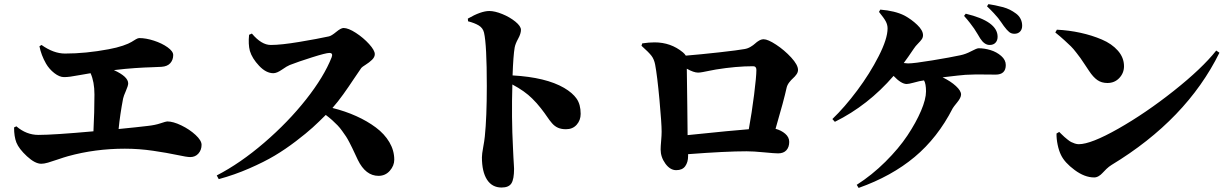

<svg xmlns="http://www.w3.org/2000/svg" viewBox="-20 -860 6020 939"><path d="M172.9 -633.8 183.1 -640.1Q242.2 -598.1 297.9 -598.1Q399.4 -598.1 511.2 -619.1Q551.3 -626.5 581.1 -636.7Q610.8 -647 623 -654.8Q635.3 -662.6 645 -668.2Q654.8 -673.8 661.1 -673.8Q693.8 -673.8 732.9 -661.1Q772 -648.4 799.6 -628.7Q827.1 -608.9 827.1 -590.8Q827.1 -567.4 813 -551.3Q798.8 -535.2 770 -533.2Q759.8 -532.2 724.1 -531.2Q688.5 -530.3 640.9 -527.1Q593.3 -523.9 537.1 -517.1Q606.9 -485.4 606.9 -452.1Q606.9 -440.9 595.7 -415.5Q584.5 -390.1 582 -377.9Q566.9 -298.8 560.1 -229Q654.8 -238.3 702.1 -244.1Q738.8 -248 765.4 -257.1Q792 -266.1 797.9 -266.1Q826.7 -266.1 866.7 -246.8Q906.7 -227.5 936.3 -200.2Q965.8 -172.9 965.8 -151.9Q965.8 -126.5 950.4 -109.1Q935.1 -91.8 910.2 -91.8Q894 -91.8 846.4 -102.1Q798.8 -112.3 729.2 -122.6Q659.7 -132.8 590.8 -132.8Q445.8 -132.8 313 -96.2Q293.5 -90.8 263.9 -80.6Q234.4 -70.3 214.8 -64.7Q195.3 -59.1 182.1 -59.1Q151.4 -59.1 111.8 -95.7Q72.3 -132.3 60.1 -163.1Q48.8 -191.9 48.8 -236.8L60.1 -242.2Q108.9 -200.2 168 -200.2Q241.2 -200.2 437 -217.8Q441.9 -313 441.9 -397.9Q441.9 -460 422.9 -502Q404.3 -499 372.3 -493.2Q340.3 -487.3 323.7 -485.1Q307.1 -482.9 293 -482.9Q271 -482.9 245.8 -502.4Q220.7 -522 205.1 -548.8Q181.2 -590.8 172.9 -633.8Z M1198.2 -689.9 1211.9 -695.8Q1258.8 -640.1 1304.2 -640.1Q1354.5 -640.1 1443.8 -655Q1533.2 -669.9 1588.9 -682.1Q1601.6 -685.1 1624.5 -704.1Q1647.5 -723.1 1660.2 -723.1Q1683.6 -723.1 1720.5 -699.2Q1757.3 -675.3 1785.2 -644.5Q1813 -613.8 1813 -595.2Q1813 -580.6 1799.3 -567.4Q1785.6 -554.2 1768.3 -543.5Q1751 -532.7 1747.1 -527.8Q1735.8 -512.2 1710.4 -473.9Q1685.1 -435.5 1658.7 -398.7Q1632.3 -361.8 1606 -332Q1668.5 -316.4 1722.2 -292.2Q1775.9 -268.1 1818.1 -236.6Q1860.4 -205.1 1884.3 -164.6Q1908.2 -124 1908.2 -79.1Q1908.2 -49.8 1886.5 -24.9Q1864.7 0 1831.1 0Q1768.1 0 1730 -78.1Q1726.6 -85.4 1716.8 -106.2Q1707 -127 1702.9 -135.7Q1698.7 -144.5 1689 -163.3Q1679.2 -182.1 1672.4 -192.4Q1665.5 -202.6 1653.8 -219Q1642.1 -235.4 1631.1 -246.8Q1620.1 -258.3 1605 -272Q1589.8 -285.6 1573.2 -297.9Q1539.1 -263.7 1509 -236.3Q1479 -209 1427.2 -169.4Q1375.5 -129.9 1323.5 -98.9Q1271.5 -67.9 1199.2 -36.4Q1127 -4.9 1049.8 16.1L1040 -2Q1155.3 -61.5 1272.2 -162.1Q1389.2 -262.7 1477.1 -374Q1564.9 -485.4 1602.1 -580.1Q1609.9 -601.1 1590.8 -601.1Q1574.2 -601.1 1506.1 -579.6Q1438 -558.1 1397 -542Q1384.3 -537.1 1359.1 -519.5Q1334 -502 1316.9 -502Q1281.2 -502 1247.1 -538.3Q1212.9 -574.7 1202.1 -610.8Q1193.4 -643.6 1198.2 -689.9Z M2269 -755.9 2268.1 -769Q2332.5 -806.2 2373 -806.2Q2399.9 -806.2 2436.5 -791.3Q2473.1 -776.4 2500.5 -754.2Q2527.8 -731.9 2527.8 -713.9Q2527.8 -695.8 2514.2 -670.9Q2500.5 -646 2497.1 -627.9Q2490.2 -588.4 2486.8 -491.2Q2649.9 -481.9 2738.8 -430.2Q2780.3 -405.8 2800 -377.4Q2819.8 -349.1 2819.8 -303.2Q2819.8 -272 2800.3 -250Q2780.8 -228 2748 -228Q2725.6 -228 2709.2 -235.1Q2692.9 -242.2 2679.9 -257.1Q2667 -272 2656 -288.6Q2645 -305.2 2625.2 -330.6Q2605.5 -356 2583 -377.9Q2546.4 -414.6 2485.8 -446.8Q2481 -284.7 2488.8 -137.2Q2489.7 -113.8 2491 -90.1Q2492.2 -66.4 2493.2 -52.7Q2494.1 -39.1 2494.1 -34.2Q2494.1 16.1 2481.2 36.6Q2468.3 57.1 2433.1 57.1Q2386.7 57.1 2361.8 18.6Q2336.9 -20 2336.9 -90.8Q2336.9 -106.4 2343 -139.2Q2349.1 -171.9 2351.1 -192.9Q2360.8 -286.6 2360.8 -439Q2360.8 -641.6 2347.2 -700.2Q2341.8 -723.1 2321.5 -735.4Q2301.3 -747.6 2269 -755.9Z M3117.2 -636.2 3121.1 -647.9Q3154.3 -652.8 3181.2 -652.8Q3260.7 -652.8 3319.8 -604Q3329.1 -596.2 3334 -587.9Q3405.8 -593.8 3497.8 -604Q3589.8 -614.3 3621.1 -620.1Q3636.7 -622.6 3650.6 -630.9Q3664.6 -639.2 3673.1 -647.2Q3681.6 -655.3 3692.6 -661.6Q3703.6 -668 3714.8 -668Q3735.4 -668 3775.6 -641.6Q3815.9 -615.2 3849.4 -578.9Q3882.8 -542.5 3882.8 -518.1Q3882.8 -506.8 3875.2 -496.1Q3867.7 -485.4 3858.4 -477.3Q3849.1 -469.2 3839.6 -456.8Q3830.1 -444.3 3827.1 -431.2Q3814 -370.6 3772.9 -230Q3800.8 -222.7 3820.3 -205.8Q3839.8 -189 3839.8 -166Q3839.8 -140.6 3825.9 -125.2Q3812 -109.9 3785.2 -109.9Q3768.6 -109.9 3716.3 -115Q3664.1 -120.1 3630.9 -120.1Q3530.3 -120.1 3345.2 -106V-96.2Q3345.2 -66.9 3331.3 -47.4Q3317.4 -27.8 3287.1 -27.8Q3257.3 -27.8 3234.1 -59.8Q3210.9 -91.8 3210.9 -128.9Q3210.9 -143.1 3213.4 -171.1Q3215.8 -199.2 3215.8 -215.8Q3215.8 -256.3 3205.1 -373Q3194.3 -489.7 3184.1 -543.9Q3179.2 -569.8 3166.3 -586.9Q3153.3 -604 3117.2 -636.2ZM3342.8 -199.2Q3569.8 -222.7 3642.1 -228Q3656.7 -307.6 3668 -396.7Q3679.2 -485.8 3679.2 -518.1Q3679.2 -536.1 3663.1 -536.1Q3580.1 -536.1 3481 -520Q3469.7 -518.1 3450.7 -514.2Q3431.6 -510.3 3417.2 -507.6Q3402.8 -504.9 3394 -504.9Q3373 -504.9 3338.9 -523.9Q3339.8 -474.1 3341.3 -343.3Q3342.8 -212.4 3342.8 -199.2Z M4807.1 -829.1 4814 -839.8Q4832.5 -836.9 4846.9 -834Q4861.3 -831.1 4882.3 -825.7Q4903.3 -820.3 4918.7 -812.5Q4934.1 -804.7 4948.7 -793.9Q4963.4 -783.2 4971.2 -767.8Q4979 -752.4 4979 -733.9Q4979 -716.3 4968.8 -705.6Q4958.5 -694.8 4940.9 -694.8Q4926.3 -694.8 4915.5 -703.4Q4904.8 -711.9 4889.2 -732.9Q4887.7 -735.4 4877.7 -749.5Q4867.7 -763.7 4861.6 -771.5Q4855.5 -779.3 4840.6 -795.4Q4825.7 -811.5 4807.1 -829.1ZM4278.8 -801.8 4285.2 -813Q4357.4 -807.1 4402.8 -784.2Q4437.5 -765.6 4465.8 -738.5Q4494.1 -711.4 4494.1 -688Q4494.1 -676.8 4488 -668Q4481.9 -659.2 4469.5 -646.7Q4457 -634.3 4449.2 -622.1Q4420.4 -579.1 4399.9 -551.8Q4415.5 -549.8 4420.9 -549.8Q4449.2 -549.8 4539.6 -564.7Q4629.9 -579.6 4676.8 -589.8Q4703.1 -595.2 4730.2 -609.6Q4757.3 -624 4766.1 -624Q4794.4 -624 4824.2 -615Q4854 -606 4876.5 -586.4Q4898.9 -566.9 4898.9 -542Q4898.9 -495.1 4849.1 -495.1Q4839.4 -495.1 4807.1 -495.6Q4774.9 -496.1 4750 -495.8Q4725.1 -495.6 4702.1 -494.1Q4680.2 -492.7 4589.8 -481.9Q4629.9 -462.4 4655 -439.2Q4680.2 -416 4680.2 -397.9Q4680.2 -382.3 4661.1 -359.1Q4642.1 -335.9 4639.2 -330.1Q4565.9 -186.5 4453.1 -92.3Q4340.3 2 4179.2 59.1L4169.9 43.9Q4244.1 -3.4 4310.1 -68.8Q4376 -134.3 4418 -197.5Q4460 -260.7 4484.4 -317.9Q4508.8 -375 4508.8 -413.1Q4508.8 -450.2 4499 -466.8L4476.1 -462.9Q4466.8 -460.9 4445.6 -455.1Q4424.3 -449.2 4414.1 -449.2Q4387.7 -449.2 4350.1 -488.8Q4225.6 -344.7 4063 -264.2L4050.8 -277.8Q4110.8 -335.4 4172.4 -417.7Q4233.9 -500 4277.3 -585.2Q4320.8 -670.4 4320.8 -721.2Q4320.8 -738.8 4312 -755.4Q4303.2 -772 4278.8 -801.8ZM4694.8 -782.2 4703.1 -793Q4858.9 -755.9 4858.9 -680.2Q4858.9 -662.1 4848.6 -651.1Q4838.4 -640.1 4819.8 -640.1Q4794.4 -640.1 4773.9 -671.9Q4772 -675.3 4761 -693.4Q4750 -711.4 4743.9 -720.5Q4737.8 -729.5 4724.1 -747.3Q4710.4 -765.1 4694.8 -782.2Z M5141.1 -701.2 5148.9 -714.8Q5208 -711.9 5263.9 -699.7Q5319.8 -687.5 5368.7 -666.7Q5417.5 -646 5447.3 -612.1Q5477.1 -578.1 5477.1 -536.1Q5477.1 -502.9 5454.1 -478.5Q5431.2 -454.1 5396 -454.1Q5367.2 -454.1 5346.7 -468.5Q5326.2 -482.9 5306.2 -513.2Q5301.8 -519.5 5285.2 -544.7Q5268.6 -569.8 5263.9 -576.2Q5259.3 -582.5 5244.1 -602.3Q5229 -622.1 5217.3 -633.5Q5205.6 -645 5185.5 -663.3Q5165.5 -681.6 5141.1 -701.2ZM5255.9 -154.8Q5315.4 -154.8 5449.2 -230.7Q5583 -306.6 5720.7 -415.8Q5858.4 -524.9 5928.2 -612.8L5943.8 -602.1Q5782.2 -274.9 5416 -53.2Q5403.3 -45.4 5391.1 -33.7Q5378.9 -22 5371.3 -13.4Q5363.8 -4.9 5353 1.5Q5342.3 7.8 5331.1 7.8Q5284.7 7.8 5235.6 -28.6Q5186.5 -64.9 5168.9 -102.1Q5158.7 -122.6 5152.6 -151.9Q5146.5 -181.2 5147 -207L5160.2 -214.8Q5161.1 -213.9 5171.1 -204.1Q5181.2 -194.3 5185.5 -190.4Q5189.9 -186.5 5200.4 -178Q5210.9 -169.4 5218.5 -165.5Q5226.1 -161.6 5236.3 -158.2Q5246.6 -154.8 5255.9 -154.8Z"/></svg>

Font: Noto Serif JP Black
Style: Regular
Weight: 900
Designer: Ryoko NISHIZUKA  (kana & ideographs); Frank Grießhammer (Latin, Greek & Cyrillic); Wenlong ZHANG  (bopomofo); Sandoll Co
Foundry: Adobe Systems Incorporated
Version: Version 1.001;PS 1.001;hotconv 16.6.54;makeotf.lib2.5.65590